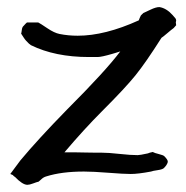

<svg xmlns="http://www.w3.org/2000/svg" viewBox="-20 -512 519 537"><path d="M67.4 -449.2Q67.4 -449.2 86.9 -449.2Q92.8 -446.3 112.3 -433.1Q131.8 -419.9 146.5 -417Q170.9 -412.1 197.3 -412.1Q273.4 -412.1 368.2 -455.1Q370.1 -460.9 374 -468.8L380.9 -475.6Q385.7 -477.5 400.9 -484.9Q416 -492.2 425.8 -492.2Q445.3 -489.3 462.9 -469.7Q463.9 -468.8 465.8 -466.3Q467.8 -463.9 468.8 -462.9Q472.7 -459 472.7 -454.1Q472.7 -454.1 472.2 -452.1Q471.7 -450.2 471.7 -449.2Q471.7 -448.2 472.2 -445.8Q472.7 -443.4 472.7 -441.4L465.8 -433.6Q459 -428.7 448.2 -419.4Q437.5 -410.2 431.6 -406.2Q387.7 -336.9 358.9 -301.3Q330.1 -265.6 265.6 -201.2Q215.8 -151.4 160.2 -85.9Q160.2 -85.9 169.4 -85.9Q178.7 -85.9 191.9 -85.9Q205.1 -85.9 219.7 -85.4Q234.4 -85 246.6 -85Q258.8 -85 263.7 -85Q283.2 -85 314.5 -81.5Q345.7 -78.1 365.2 -78.1Q371.1 -78.1 393.6 -83Q397.5 -85 407.2 -86.9Q412.1 -84 424.3 -81.1Q436.5 -78.1 439.5 -75.2Q449.2 -65.4 449.2 -60.5V-58.6Q447.3 -50.8 438.5 -42Q434.6 -38.1 420.9 -36.1Q407.2 -34.2 402.3 -32.2Q366.2 -25.4 345.7 -25.4Q326.2 -25.4 283.2 -28.8Q240.2 -32.2 214.8 -32.2Q152.3 -32.2 109.4 -18.6Q101.6 -16.6 94.7 -9.8Q90.8 -5.9 87.9 -3.9Q83 -2.9 72.8 1Q62.5 4.9 56.6 4.9Q43 4.9 21.5 -17.6Q20.5 -17.6 18.6 -19.5Q16.6 -21.5 15.6 -22.5L8.8 -25.4Q12.7 -30.3 22.5 -43.9Q32.2 -57.6 37.1 -63.5Q85.9 -122.1 167 -205.1Q275.4 -313.5 316.4 -368.2Q312.5 -367.2 305.2 -364.7Q297.9 -362.3 293.9 -361.3Q263.7 -352.5 252.9 -352.5H228.5Q133.8 -352.5 66.4 -385.7Q62.5 -387.7 52.7 -398.4Q49.8 -401.4 45.4 -408.2Q41 -415 39.1 -418Q40 -419.9 41 -428.2Q42 -436.5 45.9 -439.5Q48.8 -442.4 50.3 -444.3Q51.8 -446.3 52.7 -446.8Q53.7 -447.3 54.7 -448.2V-449.2Q54.7 -449.2 67.4 -449.2Z"/></svg>

Font: Shelly2023
Style: Regular
Weight: 400
Version: Version 0.2